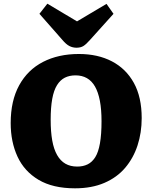

<svg xmlns="http://www.w3.org/2000/svg" viewBox="-20 -1008 827 1042"><path d="M387 14Q267 14 189.5 -32Q112 -78 75 -158Q38 -238 38 -340Q38 -461 84 -545Q130 -629 213.5 -672Q297 -715 408 -715Q511 -715 587.5 -675Q664 -635 706.5 -558Q749 -481 749 -367Q749 -288 726.5 -219Q704 -150 659.5 -97.5Q615 -45 546.5 -15.5Q478 14 387 14ZM399 -104Q431 -104 455.5 -116Q480 -128 497 -155Q514 -182 522.5 -230.5Q531 -279 531 -350Q531 -414 522 -461Q513 -508 495.5 -538.5Q478 -569 451.5 -584Q425 -599 390 -599Q357 -599 332 -586.5Q307 -574 289.5 -546Q272 -518 263.5 -471.5Q255 -425 255 -358Q255 -293 263.5 -245.5Q272 -198 290 -166.5Q308 -135 335 -119.5Q362 -104 399 -104ZM395 -749Q375 -749 357 -758Q339 -767 318 -792L194 -933L237 -988L398 -892L558 -987L596 -933L469 -792Q448 -768 433 -758.5Q418 -749 395 -749Z"/></svg>

Font: Literata ExtraBold
Style: Regular
Weight: 800
Designer: Latin by Veronika Burian and Jose Scaglione. Greek by Irene Vlachou. Cyrillic by Vera Evstafieva.
Foundry: TypeTogether
Version: Version 3.103;gftools[0.9.29]